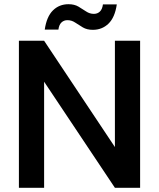

<svg xmlns="http://www.w3.org/2000/svg" viewBox="-20 -894 757 914"><path d="M70 0V-700H190L527 -194V-700H647V0H527L190 -505V0ZM422 -752Q394 -752 374.5 -763.5Q355 -775 338 -786.5Q321 -798 301 -798Q284 -798 272.5 -787Q261 -776 258 -753H193Q202 -815 232 -844.5Q262 -874 306 -874Q334 -874 353.5 -862.5Q373 -851 390 -839.5Q407 -828 427 -828Q444 -828 455.5 -839Q467 -850 470 -873H536Q527 -811 496.5 -781.5Q466 -752 422 -752Z"/></svg>

Font: DM Sans 17pt SemiBold
Style: Regular
Weight: 600
Version: Version 4.004;gftools[0.9.30]